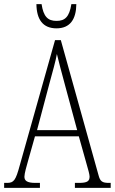

<svg xmlns="http://www.w3.org/2000/svg" viewBox="-21 -908 555 928"><path d="M252 -771C318 -771 347 -815 348 -888H324C314 -826 293 -807 252 -807C210 -807 189 -828 180 -888H155C156 -814 186 -771 252 -771ZM-1 0H172V-24H150C109 -24 97 -35 97 -54C97 -70 108 -107 115 -132L148 -249H360L397 -117C404 -93 412 -65 412 -55C412 -33 402 -24 361 -24H341V0H514V-24H506C473 -24 463 -31 455 -62L273 -714H245L74 -107C55 -37 46 -24 13 -24H-1ZM158 -279 218 -505C233 -561 248 -612 254 -647C262 -613 275 -564 295 -490L352 -279Z"/></svg>

Font: Noto Serif Khmer ExtraCondensed ExtraLight
Style: Regular
Weight: 200
Width: 2
Designer: Danh Hong and the Monotype Design Team
Foundry: Monotype Imaging Inc.
Version: Version 2.004